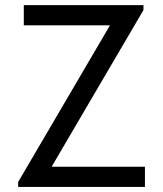

<svg xmlns="http://www.w3.org/2000/svg" viewBox="-20 -740 646 760"><path d="M51.8 -19.5 414.1 -637.7V-639.6H74.2V-719.7H547.9V-700.2L185.5 -82V-80.1H553.7V0H51.8Z"/></svg>

Font: Reddit Sans Chocolate
Style: Regular
Weight: 400
Designer: Stephen Hutchings
Foundry: Reddit
Version: Version 1.013